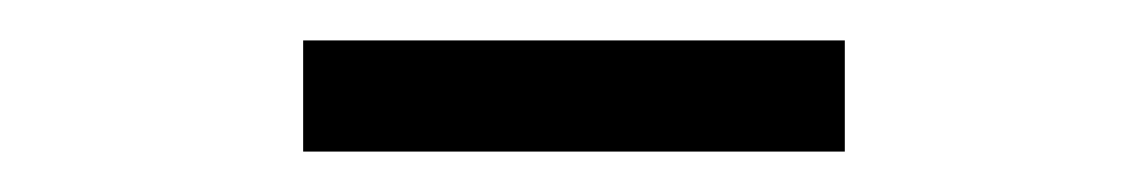

<svg xmlns="http://www.w3.org/2000/svg" viewBox="-20 -627 568 95"><path d="M398 -552V-607H130V-552Z"/></svg>

Font: Stint Ultra Expanded
Style: Regular
Weight: 400
Width: 7
Designer: Astigmatic (AOETI)
Foundry: Astigmatic (AOETI)
Version: Version 1.000